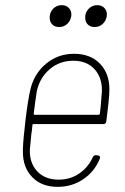

<svg xmlns="http://www.w3.org/2000/svg" viewBox="-20 -718 485 746"><path d="M341 -108Q345 -116 354 -115L362 -114Q371 -112 368 -102Q348 -52 304 -22Q260 8 204 8Q142 8 105.5 -29.5Q69 -67 69 -127Q68 -153 76 -222L79 -251Q89 -333 98 -370Q112 -431 158.5 -470Q205 -509 267 -509Q331 -509 368 -471Q405 -433 405 -371Q405 -350 401.5 -317.5Q398 -285 393 -246Q391 -236 382 -236H110Q106 -236 106 -232Q104 -208 102 -199Q101 -183 99 -167.5Q97 -152 96 -138Q94 -85 124.5 -52.5Q155 -20 208 -20Q253 -20 288 -44Q323 -68 341 -108ZM123 -364 117 -323 111 -276Q111 -272 115 -272H363Q367 -272 368 -276L371 -302L376 -364Q377 -417 347 -449.5Q317 -482 265 -482Q212 -482 173.5 -449.5Q135 -417 123 -364ZM311 -650Q311 -670 324.5 -684Q338 -698 358 -698Q376 -698 386.5 -686Q397 -674 395 -656Q392 -637 379 -625Q366 -613 348 -613Q331 -613 321 -623Q311 -633 311 -650ZM173 -650Q173 -670 186.5 -684Q200 -698 220 -698Q238 -698 248.5 -686Q259 -674 257 -656Q254 -637 241 -625Q228 -613 210 -613Q193 -613 183 -623Q173 -633 173 -650Z"/></svg>

Font: Barlow Semi Condensed Thin
Style: Italic
Weight: 250
Width: 4
Italic angle: -7°
Designer: Jeremy Tribby
Foundry: Tribby Type
Version: Version 1.408